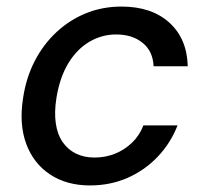

<svg xmlns="http://www.w3.org/2000/svg" viewBox="-20 -553 628 585"><path d="M254 12Q183 12 132.5 -21.5Q82 -55 60 -114.5Q38 -174 50 -252Q59 -315 85.5 -366.5Q112 -418 152.5 -455.5Q193 -493 243 -513Q293 -533 350 -533Q442 -533 496 -484Q550 -435 552 -351H448Q446 -397 414.5 -422.5Q383 -448 334 -448Q290 -448 252 -425.5Q214 -403 188 -360Q162 -317 152 -255Q145 -211 150 -177Q155 -143 171 -120Q187 -97 211.5 -85Q236 -73 268 -73Q301 -73 330 -84.5Q359 -96 382 -118Q405 -140 417 -171H521Q500 -117 460.5 -75.5Q421 -34 368.5 -11Q316 12 254 12Z"/></svg>

Font: DM Sans 10pt Medium
Style: Italic
Weight: 500
Italic angle: -10°
Version: Version 4.004;gftools[0.9.30]